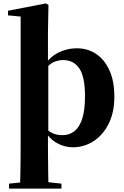

<svg xmlns="http://www.w3.org/2000/svg" viewBox="-20 -846 725 1125"><path d="M97 259Q99 213 99.5 168.5Q100 124 100.5 83Q101 42 101 7V-749L27 -756V-783L249 -826L264 -817L261 -656V-479L263 -469V-76L261 -61V7Q261 42 261.5 83Q262 124 262.5 168.5Q263 213 264 259ZM407 17Q358 17 314 -7.5Q270 -32 235 -87H227L246 -96Q269 -73 292.5 -63.5Q316 -54 346 -54Q385 -54 414.5 -76Q444 -98 461 -148Q478 -198 478 -282Q478 -397 444.5 -445.5Q411 -494 351 -494Q324 -494 297.5 -483.5Q271 -473 239 -433L223 -444H228Q264 -507 317 -535Q370 -563 431 -563Q493 -563 542.5 -530.5Q592 -498 621 -434.5Q650 -371 650 -279Q650 -188 617 -121.5Q584 -55 528.5 -19Q473 17 407 17ZM33 259V230L139 219H240L340 230V259Z"/></svg>

Font: Noto Serif JP ExtraLight Black
Style: Regular
Weight: 900
Version: Version 2.003-H1;hotconv 1.1.1;makeotfexe 2.6.0